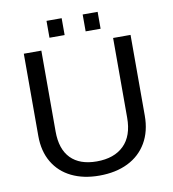

<svg xmlns="http://www.w3.org/2000/svg" viewBox="-91 -916 904 1006"><g transform="rotate(-10 361.0 -413.5)"><path d="M356.9 9.8C415.5 9.8 466.4 -0.9 509.5 -22.2C552.7 -43.5 586 -74.4 609.6 -114.7C633.2 -155.1 645 -203.1 645 -258.8V-688H552.2V-264.2C552.2 -199.4 535.1 -150.1 500.7 -116.5C466.4 -82.8 418.3 -65.9 356.4 -65.9C296.2 -65.9 250.2 -82.2 218.3 -114.7C186.4 -147.3 170.4 -195 170.4 -257.8V-688H77.1V-250C77.1 -196 88.7 -149.4 111.8 -110.4C134.9 -71.3 167.5 -41.5 209.5 -21C251.5 -0.5 300.6 9.8 356.9 9.8ZM416.5 -747.1H496.1V-836.9H416.5ZM224.1 -747.1H304.7V-836.9H224.1Z"/></g></svg>

Font: Arimo
Style: Regular
Weight: 400
Designer: Steve Matteson
Foundry: Monotype Imaging Inc.
Version: Version 1.32